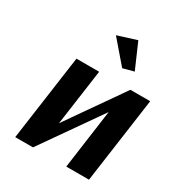

<svg xmlns="http://www.w3.org/2000/svg" viewBox="-174 -856 909 974"><g transform="rotate(30 280.0 -369.0)"><path d="M444 -500H560L490 0H357L405 -347L162 0H58L128 -500H261L215 -172ZM242 -703 353 -738 417 -591 353 -574Z"/></g></svg>

Font: Arsenal
Style: Bold Italic
Weight: 700
Italic angle: -9°
Designer: Andrij Shevchenko
Foundry: Stairsfor.com
Version: Version 1.000